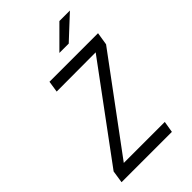

<svg xmlns="http://www.w3.org/2000/svg" viewBox="-275 -1047 1149 1149"><g transform="rotate(-45 300.0 -472.5)"><path d="M469 0H43L55 -79L483 -659L152 -658L163 -730H574L561 -649L134 -72H481ZM406 -810H327L462 -945H551Z"/></g></svg>

Font: JetBrains Mono Semi Light
Style: Italic
Weight: 350
Italic angle: -9°
Monospace: yes
Designer: Philipp Nurullin, Konstantin Bulenkov
Foundry: JetBrains
Version: 2.002